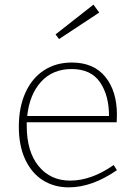

<svg xmlns="http://www.w3.org/2000/svg" viewBox="-20 -799 586 826"><path d="M469 -89 483 -67Q376 7 276 7Q213 7 164.5 -23.5Q116 -54 88.5 -113Q61 -172 61 -254Q61 -337 89 -399.5Q117 -462 168.5 -496Q220 -530 289 -530Q383 -530 433 -468.5Q483 -407 483 -305Q483 -288 482 -273H95V-258Q95 -147 146 -84.5Q197 -22 282 -22Q373 -22 469 -89ZM97 -300H449Q449 -389 410 -445.5Q371 -502 288 -502Q207 -502 157 -447.5Q107 -393 97 -300ZM407 -745 234 -631 219 -651 382 -779Z"/></svg>

Font: Bitter Pro ExtraLight
Style: Regular
Weight: 275
Designer: Sol Matas, and Bitter project Authors
Foundry: Sol Matas
Version: Version 1.010